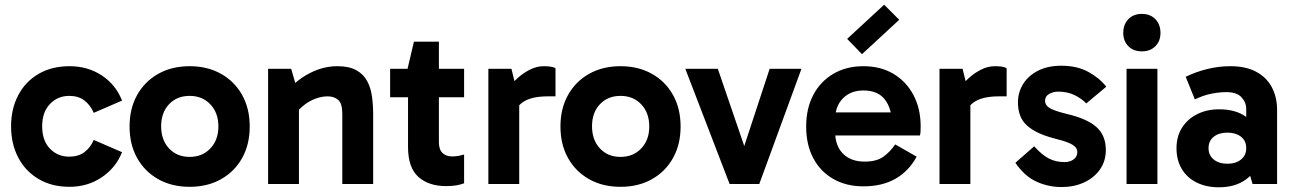

<svg xmlns="http://www.w3.org/2000/svg" viewBox="-20 -781 5491 815"><path d="M275 12Q200 12 144 -21Q88 -54 57.5 -112Q27 -170 27 -245Q27 -319 57.5 -377Q88 -435 144 -467.5Q200 -500 275 -500Q353 -500 412.5 -460.5Q472 -421 498 -354L378 -302Q363 -336 337.5 -355Q312 -374 274 -374Q225 -374 192 -339.5Q159 -305 159 -245Q159 -184 192 -150Q225 -116 274 -116Q312 -116 337.5 -134.5Q363 -153 378 -187L498 -135Q472 -69 412 -28.5Q352 12 275 12Z M785 12Q709 12 651.5 -20.5Q594 -53 562 -110.5Q530 -168 530 -244Q530 -320 562 -377.5Q594 -435 651.5 -467.5Q709 -500 785 -500Q861 -500 918.5 -467.5Q976 -435 1008 -377.5Q1040 -320 1040 -244Q1040 -168 1008 -110.5Q976 -53 918.5 -20.5Q861 12 785 12ZM785 -115Q839 -115 873 -151Q907 -187 907 -244Q907 -302 873 -338Q839 -374 785 -374Q731 -374 697.5 -338.5Q664 -303 664 -245Q664 -187 697.5 -151Q731 -115 785 -115Z M1412 -500Q1462 -500 1492.5 -483Q1523 -466 1538.5 -437Q1554 -408 1559 -371.5Q1564 -335 1564 -296V0H1433V-297Q1433 -342 1415.5 -357Q1398 -372 1371 -372Q1346 -372 1320 -362.5Q1294 -353 1271.5 -335.5Q1249 -318 1233 -296L1216 -364H1249V0H1118V-489H1216L1243 -395L1201 -397Q1227 -427 1260.5 -450Q1294 -473 1332 -486.5Q1370 -500 1412 -500Z M1874 9Q1799 9 1755.5 -30.5Q1712 -70 1712 -157V-483L1710 -489L1737 -604H1843V-178Q1843 -146 1858.5 -131.5Q1874 -117 1898 -117Q1914 -117 1927 -119.5Q1940 -122 1950 -125V-3Q1934 3 1916 6Q1898 9 1874 9ZM1636 -368V-489H1950V-368Z M2151 -489 2184 -354V0H2053V-489ZM2157 -287 2133 -298V-398L2142 -409Q2153 -427 2175.5 -448Q2198 -469 2227.5 -484.5Q2257 -500 2289 -500Q2305 -500 2318 -498Q2331 -496 2338 -491V-372H2306Q2241 -372 2206 -351.5Q2171 -331 2157 -287Z M2614 12Q2538 12 2480.5 -20.5Q2423 -53 2391 -110.5Q2359 -168 2359 -244Q2359 -320 2391 -377.5Q2423 -435 2480.5 -467.5Q2538 -500 2614 -500Q2690 -500 2747.5 -467.5Q2805 -435 2837 -377.5Q2869 -320 2869 -244Q2869 -168 2837 -110.5Q2805 -53 2747.5 -20.5Q2690 12 2614 12ZM2614 -115Q2668 -115 2702 -151Q2736 -187 2736 -244Q2736 -302 2702 -338Q2668 -374 2614 -374Q2560 -374 2526.5 -338.5Q2493 -303 2493 -245Q2493 -187 2526.5 -151Q2560 -115 2614 -115Z M3382 -489 3203 0H3077L2889 -489H3027L3155 -115H3124L3247 -489Z M3645 10Q3572 10 3517 -21.5Q3462 -53 3432 -110Q3402 -167 3402 -244Q3402 -320 3432 -377.5Q3462 -435 3517 -467.5Q3572 -500 3645 -500Q3719 -500 3773.5 -467Q3828 -434 3858 -376.5Q3888 -319 3888 -245Q3888 -234 3887.5 -223.5Q3887 -213 3885 -206H3509V-304H3786L3766 -257Q3766 -319 3736.5 -358Q3707 -397 3645 -397Q3591 -397 3558 -363.5Q3525 -330 3525 -274V-221Q3525 -162 3558.5 -128.5Q3592 -95 3650 -95Q3701 -95 3730 -116Q3759 -137 3780 -168L3871 -116Q3838 -55 3781.5 -22.5Q3725 10 3645 10ZM3639 -551 3576 -616 3733 -761 3797 -697Z M4066 -489 4099 -354V0H3968V-489ZM4072 -287 4048 -298V-398L4057 -409Q4068 -427 4090.5 -448Q4113 -469 4142.5 -484.5Q4172 -500 4204 -500Q4220 -500 4233 -498Q4246 -496 4253 -491V-372H4221Q4156 -372 4121 -351.5Q4086 -331 4072 -287Z M4486 13Q4430 13 4379.5 -10Q4329 -33 4290 -90L4370 -160Q4402 -124 4431.5 -108.5Q4461 -93 4498 -93Q4523 -93 4538 -105Q4553 -117 4553 -135Q4553 -147 4545 -156.5Q4537 -166 4515.5 -175Q4494 -184 4453 -194Q4377 -214 4339 -248.5Q4301 -283 4301 -346Q4301 -389 4323 -424.5Q4345 -460 4386.5 -481Q4428 -502 4485 -502Q4552 -502 4599.5 -476Q4647 -450 4676 -413L4591 -342Q4572 -362 4542 -377Q4512 -392 4472 -392Q4450 -392 4433 -382Q4416 -372 4416 -353Q4416 -335 4434.5 -323Q4453 -311 4506 -298Q4596 -277 4635 -241Q4674 -205 4674 -145Q4674 -97 4649 -61.5Q4624 -26 4581.5 -6.5Q4539 13 4486 13Z M4893 0H4762V-489H4893ZM4748 -641Q4748 -677 4769.5 -699.5Q4791 -722 4827 -722Q4863 -722 4884.5 -699.5Q4906 -677 4906 -641Q4906 -607 4884.5 -585Q4863 -563 4827 -563Q4791 -563 4769.5 -585Q4748 -607 4748 -641Z M5154 14Q5100 14 5059 -6.5Q5018 -27 4996 -64.5Q4974 -102 4974 -152Q4974 -202 4997.5 -239Q5021 -276 5062 -296.5Q5103 -317 5155 -317Q5226 -317 5270.5 -284.5Q5315 -252 5331 -192L5270 -200V-318Q5270 -346 5250 -368Q5230 -390 5185 -390Q5157 -390 5123 -383.5Q5089 -377 5052 -359L5013 -455Q5056 -476 5104.5 -488Q5153 -500 5202 -500Q5269 -500 5313 -476Q5357 -452 5379 -410Q5401 -368 5401 -314V0H5297L5269 -93L5331 -111Q5314 -52 5268.5 -19Q5223 14 5154 14ZM5190 -86Q5226 -86 5248 -104Q5270 -122 5270 -152Q5270 -183 5248 -200.5Q5226 -218 5190 -218Q5154 -218 5132 -200.5Q5110 -183 5110 -152Q5110 -122 5132 -104Q5154 -86 5190 -86Z"/></svg>

Font: Gabarito SemiBold
Style: Regular
Weight: 600
Designer: Leandro Assis / Alvaro Franca / Felipe Casaprima
Foundry: Naipe Foundry
Version: Version 1.000